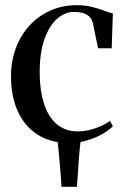

<svg xmlns="http://www.w3.org/2000/svg" viewBox="-20 -540 476 740"><path d="M217 180Q216 156.5 213 121.5Q210 86.5 207 52.8Q204 19 201.5 -0.5H291.5Q288 23 285.2 56Q282.5 89 280.5 122Q278.5 155 276.5 180ZM246.5 11Q175 11 124.8 -21.2Q74.5 -53.5 48.5 -111.2Q22.5 -169 22.5 -246Q22.5 -304.5 41 -354.2Q59.5 -404 93.5 -441.2Q127.5 -478.5 173.8 -499.2Q220 -520 276 -520Q308.5 -520 335.8 -513Q363 -506 383.2 -498.2Q403.5 -490.5 415 -488.5L410.5 -354H358L337.5 -453Q336 -461 329 -470.8Q322 -480.5 306.8 -487.2Q291.5 -494 264 -494Q230.5 -494 200.5 -468Q170.5 -442 151.8 -390.5Q133 -339 133 -263Q133 -208 142.8 -165.2Q152.5 -122.5 171.2 -93.2Q190 -64 217 -48.8Q244 -33.5 278 -33.5Q301.5 -33.5 325.5 -39.2Q349.5 -45 370 -54.5Q390.5 -64 404 -74L415 -53.5Q399.5 -37.5 372.8 -22.5Q346 -7.5 313.2 1.8Q280.5 11 246.5 11Z"/></svg>

Font: Merriweather 144pt
Style: Regular
Weight: 400
Version: Version 2.100